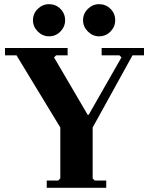

<svg xmlns="http://www.w3.org/2000/svg" viewBox="-20 -900 710 920"><path d="M269 -20V-289L59 -635H4V-670H304V-635H249L239 -625L400 -350H405L562 -625L552 -635H467V-670H670V-635H615L424 -289V-20ZM204 0V-35H259L269 -45H424L434 -35H489V0ZM214.9 -726Q184 -726 161 -749.1Q138 -772.1 138 -802.9Q138 -835 161.1 -857.5Q184.1 -880 214.9 -880Q247 -880 269.5 -857.6Q292 -835.1 292 -802.9Q292 -772 269.6 -749Q247.1 -726 214.9 -726ZM454.9 -726Q424 -726 401 -749.1Q378 -772.1 378 -802.9Q378 -835 401.1 -857.5Q424.1 -880 454.9 -880Q487 -880 509.5 -857.6Q532 -835.1 532 -802.9Q532 -772 509.6 -749Q487.1 -726 454.9 -726Z"/></svg>

Font: Brygada 1918
Style: Regular
Weight: 400
Designer: Mateusz Machalski | Borys Kosmynka | Przemek Hoffer
Foundry: NIEPODLEGLA 2018
Version: Version 3.006